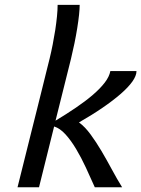

<svg xmlns="http://www.w3.org/2000/svg" viewBox="-20 -787 594 807"><path d="M53.7 0Q85.4 -126 112.3 -234.9Q124 -281.2 135.7 -328.1Q147.5 -375 157.7 -416.5Q168 -458 176 -490.5Q184.1 -522.9 188.5 -540.5Q195.3 -568.4 201.4 -599.4Q207.5 -630.4 212.2 -660.6Q216.8 -690.9 219.5 -718.3Q222.2 -745.6 222.2 -766.6H314.9Q314.9 -750.5 312.3 -725.1Q309.6 -699.7 304.7 -669.2Q299.8 -638.7 293 -605.2Q286.1 -571.8 278.3 -539.6L213.4 -279.8Q258.8 -307.1 299.1 -334.5Q339.4 -361.8 370.1 -388.2Q400.9 -414.6 420.2 -439.7Q439.5 -464.8 443.8 -488.3H553.7Q553.7 -468.8 536.4 -444.3Q519 -419.9 487.3 -392.3Q455.6 -364.7 411.1 -334.2Q366.7 -303.7 312 -272.5Q337.4 -253.9 360.8 -221.9Q384.3 -189.9 406.5 -152.3Q428.7 -114.7 450.2 -74.7Q471.7 -34.7 493.2 0H378.4Q360.4 -41 340.8 -83Q321.3 -125 300 -160.6Q278.8 -196.3 255.6 -221.9Q232.4 -247.6 207.5 -255.4L144 0Z"/></svg>

Font: Andika New Basic
Style: Italic
Weight: 400
Italic angle: -14°
Designer: Victor Gaultney, Annie Olsen, Julie Remington, Don Collingsworth, Eric Hays
Foundry: SIL International
Version: Version 5.500